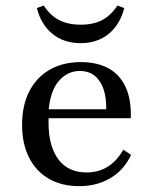

<svg xmlns="http://www.w3.org/2000/svg" viewBox="-20 -647 542 679"><path d="M259.7 11.3Q198.4 11.3 152.8 -14.9Q107.3 -41.1 82.7 -89.9Q58.1 -138.7 58.1 -205.6Q58.1 -274.2 83.5 -323.8Q108.9 -373.4 155.6 -400.4Q202.4 -427.4 266.1 -427.4Q322.6 -427.4 362.5 -406Q402.4 -384.7 423.4 -341.1Q444.4 -297.6 442.7 -229H117.7L116.1 -260.5H355.6Q356.5 -300.8 346.4 -331Q336.3 -361.3 315.3 -378.6Q294.4 -396 262.1 -396Q218.5 -396 187.9 -360.5Q157.3 -325 151.6 -253.2L153.2 -250.8Q152.4 -242.7 152 -233.9Q151.6 -225 151.6 -214.5Q151.6 -129.8 186.3 -83.5Q221 -37.1 286.3 -37.1Q327.4 -37.1 360.1 -56.9Q392.7 -76.6 416.1 -117.7L443.5 -99.2Q419.4 -46.8 371.4 -17.7Q323.4 11.3 259.7 11.3ZM265.3 -494.4Q205.6 -494.4 165.3 -527.4Q125 -560.5 110.5 -618.5L134.7 -627.4Q157.3 -592.7 188.7 -576.2Q220.2 -559.7 265.3 -559.7Q310.5 -559.7 341.5 -576.2Q372.6 -592.7 395.2 -627.4L419.4 -618.5Q404.8 -560.5 364.5 -527.4Q324.2 -494.4 265.3 -494.4Z"/></svg>

Font: Playfair 12pt Medium
Style: Regular
Weight: 500
Designer: Claus Eggers Sørensen
Foundry: Claus Eggers Sørensen
Version: Version 2.000;gftools[0.9.28]